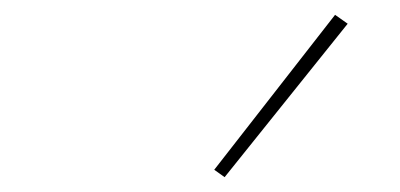

<svg xmlns="http://www.w3.org/2000/svg" viewBox="-20 -800 540 259"><path d="M283 -561 269 -571 432 -780 449 -768Z"/></svg>

Font: Iosevka Thin
Style: Italic
Weight: 100
Italic angle: -9°
Monospace: yes
Designer: Belleve Invis
Foundry: Belleve Invis
Version: Version 32.5.0; ttfautohint (v1.8.4)